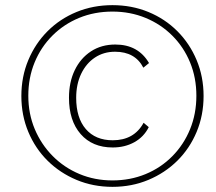

<svg xmlns="http://www.w3.org/2000/svg" viewBox="-20 -722 838 746"><path d="M417 4Q342 4 277.5 -23Q213 -50 165 -97.5Q117 -145 90 -209.5Q63 -274 63 -349Q63 -424 90 -488.5Q117 -553 165 -601Q213 -649 277.5 -675.5Q342 -702 417 -702Q492 -702 556.5 -675.5Q621 -649 669 -601Q717 -553 744 -488.5Q771 -424 771 -349Q771 -274 744 -209.5Q717 -145 669 -97.5Q621 -50 556.5 -23Q492 4 417 4ZM417 -21Q486 -21 545.5 -45.5Q605 -70 649.5 -115Q694 -160 718.5 -220Q743 -280 743 -350Q743 -420 718.5 -479.5Q694 -539 649.5 -583.5Q605 -628 545.5 -652.5Q486 -677 417 -677Q347 -677 287.5 -652.5Q228 -628 183.5 -583.5Q139 -539 114.5 -479.5Q90 -420 90 -350Q90 -280 115 -220.5Q140 -161 184.5 -116Q229 -71 288.5 -46Q348 -21 417 -21ZM558 -228Q539 -190 502 -169.5Q465 -149 418 -149Q339 -149 293.5 -201Q248 -253 248 -342Q248 -403 270.5 -449.5Q293 -496 333.5 -522.5Q374 -549 428 -549Q517 -549 559 -477L537 -459Q505 -521 427 -521Q383 -521 349 -498.5Q315 -476 295.5 -435.5Q276 -395 276 -342Q276 -264 313.5 -220.5Q351 -177 418 -177Q501 -177 538 -245Z"/></svg>

Font: Livvic Thin
Style: Italic
Weight: 250
Italic angle: -10°
Designer: Jacques Le Bailly, Baron von Fonthausen
Version: Version 1.001; ttfautohint (v1.8.2)